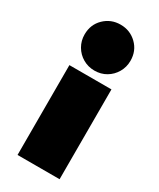

<svg xmlns="http://www.w3.org/2000/svg" viewBox="-191 -607 722 870"><g transform="rotate(30 170.0 -172.5)"><path d="M60 200V-270H280V200ZM170 -305Q137 -305 109.5 -321Q82 -337 66 -364.5Q50 -392 50 -425Q50 -477 85 -511Q120 -545 170 -545Q220 -545 255 -511Q290 -477 290 -425Q290 -392 274 -364.5Q258 -337 231 -321Q204 -305 170 -305Z"/></g></svg>

Font: Golos Text Black
Style: Regular
Weight: 900
Designer: A.Korolkova, Vitaly Kuzmin
Foundry: ParaType Ltd
Version: Version 2.004